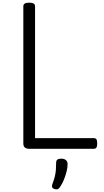

<svg xmlns="http://www.w3.org/2000/svg" viewBox="-20 -1116 778 1440"><path d="M199 0Q155 0 155 -40V-1069Q155 -1083 166 -1089.5Q177 -1096 199 -1096Q221 -1096 232 -1089.5Q243 -1083 243 -1069V-80H682Q697 -80 703 -71.5Q709 -63 709 -40Q709 -18 703 -9Q697 0 682 0ZM386 301Q374 296 371 287.5Q368 279 373 264Q385 233 391 208.5Q397 184 399 159.5Q401 135 401 105Q401 88 410.5 81Q420 74 439 74Q462 74 474.5 85Q487 96 487 115Q487 140 479.5 170Q472 200 460 230Q448 260 432 284Q422 300 412 303Q402 306 386 301Z"/></svg>

Font: Playwrite PT
Style: Regular
Weight: 400
Designer: Veronika Burian, José Scaglione
Foundry: TypeTogether
Version: Version 1.002